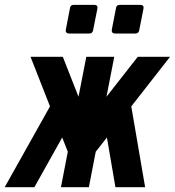

<svg xmlns="http://www.w3.org/2000/svg" viewBox="-66 -785 733 805"><path d="M223.1 -644.5Q215.8 -644.5 212.2 -648.9Q208.5 -653.3 210 -660.6L227.5 -751.5Q229.5 -764.6 243.2 -764.6H329.6Q337.4 -764.6 340.6 -760.3Q343.8 -755.9 342.3 -748.5L324.2 -657.7Q321.8 -644.5 308.6 -644.5ZM416 -644.5Q408.7 -644.5 405 -648.9Q401.4 -653.3 402.8 -660.6L420.4 -751.5Q422.4 -764.6 436 -764.6H522.9Q530.8 -764.6 533.9 -760.3Q537.1 -755.9 535.6 -748.5L517.6 -657.7Q515.1 -644.5 502 -644.5ZM143.6 -338.9 62 -546.9H197.3L263.2 -379.4L295.9 -546.9H413.1L380.4 -379.4L511.7 -546.9H647L484.4 -338.9L542.5 0H418L382.3 -208.5L335.4 -148.9L306.6 0H189.5L218.3 -148.9L194.8 -208.5L78.1 0H-46.4Z"/></svg>

Font: Hack
Style: Bold Italic
Weight: 700
Italic angle: -11°
Monospace: yes
Designer: Christopher Simpkins
Foundry: Christopher Simpkins
Version: Version 2.017; ttfautohint (v1.4.1) -l 4 -r 80 -G 350 -x 0 -